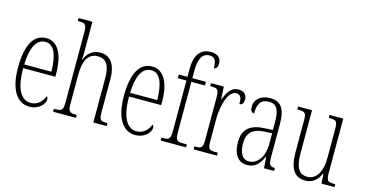

<svg xmlns="http://www.w3.org/2000/svg" viewBox="-80 -1133 2859 1503"><g transform="rotate(15 1350.0 -381.0)"><path d="M211 10C291 10 333 -47 333 -80C333 -94 328 -101 322 -104C305 -62 272 -21 214 -21C135 -21 88 -101 87 -269H348V-294C348 -449 297 -543 203 -543C103 -543 47 -450 47 -262C47 -88 109 10 211 10ZM308 -299H88C91 -431 129 -513 203 -513C278 -513 306 -426 308 -299Z M402 0H587V-24H583C528 -24 517 -31 517 -99V-330C517 -451 555 -510 629 -510C702 -510 728 -456 728 -360V0H836V-24H829C778 -24 769 -33 769 -98V-361C769 -483 721 -543 641 -543C573 -543 535 -499 517 -452H514C516 -468 517 -486 517 -503V-760H405V-736H419C465 -736 477 -727 477 -661V-100C477 -31 466 -24 411 -24H402Z M1069 10C1149 10 1191 -47 1191 -80C1191 -94 1186 -101 1180 -104C1163 -62 1130 -21 1072 -21C993 -21 946 -101 945 -269H1206V-294C1206 -449 1155 -543 1061 -543C961 -543 905 -450 905 -262C905 -88 967 10 1069 10ZM1166 -299H946C949 -431 987 -513 1061 -513C1136 -513 1164 -426 1166 -299Z M1274 0H1480V-24H1445C1398 -24 1387 -33 1387 -105V-506H1497V-536H1387V-599C1387 -683 1409 -743 1473 -743C1519 -743 1529 -709 1529 -655C1548 -655 1560 -673 1560 -698C1560 -746 1529 -772 1474 -772C1393 -772 1347 -715 1347 -598V-536H1277V-506H1347V-105C1347 -33 1336 -24 1289 -24H1274Z M1541 0H1730V-24H1717C1660 -24 1650 -30 1650 -99V-274C1650 -379 1683 -511 1750 -511C1792 -511 1795 -476 1795 -435C1820 -435 1829 -454 1829 -480C1829 -517 1808 -544 1761 -544C1696 -544 1669 -485 1650 -434H1647L1642 -536H1538V-512H1541C1598 -512 1609 -506 1609 -437V-100C1609 -30 1598 -24 1543 -24H1541Z M1974 10C2044 10 2075 -33 2102 -90H2105L2111 0H2193V-24H2191C2153 -24 2142 -35 2142 -105V-367C2142 -496 2100 -543 2017 -543C1940 -543 1893 -499 1893 -441C1893 -411 1904 -394 1925 -394C1925 -476 1953 -513 2015 -513C2078 -513 2101 -471 2101 -371V-307L2038 -304C1919 -299 1861 -251 1861 -147C1861 -41 1907 10 1974 10ZM1982 -21C1927 -21 1902 -72 1902 -146C1902 -227 1941 -274 2043 -278L2102 -281V-191C2102 -95 2053 -21 1982 -21Z M2446 10C2506 10 2543 -23 2568 -78H2572L2577 0H2682V-24H2679C2620 -24 2610 -29 2610 -103V-536H2499V-512H2502C2564 -512 2570 -505 2570 -425V-206C2570 -107 2534 -23 2454 -23C2386 -23 2357 -76 2357 -184V-536H2244V-512H2248C2307 -512 2317 -506 2317 -440V-184C2317 -45 2364 10 2446 10Z"/></g></svg>

Font: Noto Serif Georgian ExtraCondensed ExtraLight
Style: Regular
Weight: 200
Width: 2
Designer: Monotype Design Team, Akaki Razmadze
Foundry: Google LLC
Version: Version 2.003